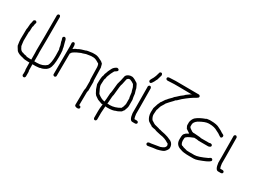

<svg xmlns="http://www.w3.org/2000/svg" viewBox="-53 -1380 3000 2262"><g transform="rotate(30 1447.5 -249.5)"><path d="M274.4 -677.7Q290 -677.7 293.9 -656.2V-351.6Q293.9 -271.5 292 -181.6Q293.9 -173.3 293.9 -54.7H331.1Q409.7 -54.7 456.1 -99.6Q479.5 -139.2 479.5 -238.3Q479.5 -257.8 477.5 -320.3Q471.7 -327.6 465.8 -373Q448.2 -418.5 448.2 -437.5Q444.3 -437.5 440.4 -464.8Q446.8 -482.4 461.9 -482.4Q483.9 -482.4 491.2 -435.5Q491.2 -431.2 508.8 -371.1Q508.8 -357.4 516.6 -332Q520.5 -293.5 520.5 -244.1Q520.5 -119.6 491.2 -78.1Q491.2 -73.7 465.8 -50.8Q420.4 -23.4 395.5 -23.4Q395.5 -17.1 336.9 -13.7H292Q293.9 43.9 293.9 72.3L297.9 85.9V148.4Q294.4 169.9 276.4 169.9Q263.2 169.9 254.9 154.3L256.8 130.9V97.7L252.9 80.1Q252.9 54.7 251 -13.7H229.5Q178.7 -13.7 157.2 -23.4Q93.8 -34.7 65.4 -62.5Q34.2 -110.4 32.2 -117.2Q22.5 -174.8 22.5 -203.1Q24.4 -294.9 24.4 -337.9Q27.8 -337.9 32.2 -412.1Q35.6 -418.5 43.9 -464.8Q53.7 -478.5 69.3 -478.5Q86.9 -472.2 86.9 -457Q79.1 -438.5 75.2 -400.4Q71.3 -399.9 71.3 -396.5L69.3 -334Q65.4 -327.6 65.4 -322.3Q65.4 -282.2 63.5 -201.2Q70.8 -125 77.1 -125Q98.1 -74.2 135.7 -74.2Q135.7 -68.4 180.7 -62.5Q180.7 -54.7 227.5 -54.7H252.9V-56.6Q252.9 -169.4 251 -177.7Q252.9 -280.3 252.9 -361.3V-656.2Q256.3 -677.7 274.4 -677.7Z M875.5 -484.4Q899.4 -484.4 922.4 -474.6Q983.4 -447.8 986.8 -437.5Q999 -437.5 1006.3 -394.5Q1010.3 -394.5 1010.3 -375Q1014.2 -242.2 1014.2 -214.8V-212.9Q1018.1 -193.8 1018.1 -191.4V-74.2Q1012.2 -55.7 1012.2 -44.9V-31.2Q1012.2 27.3 1010.3 128.9Q1035.6 128.9 1035.6 150.4Q1035.6 166 1014.2 169.9H1000.5Q969.2 165 969.2 146.5Q971.2 1 971.2 -44.9Q971.2 -57.1 977.1 -84V-179.7Q977.1 -182.1 973.1 -201.2V-207Q973.1 -234.4 969.2 -367.2Q964.4 -414.1 947.8 -414.1Q902.8 -443.4 873.5 -443.4H842.3L779.8 -433.6Q730.5 -416 723.1 -416L674.3 -394.5Q613.8 -363.8 613.8 -345.7Q609.9 -345.2 609.9 -341.8Q607.9 -127 607.9 -37.1Q607.9 -21.5 586.4 -17.6Q566.9 -23.4 566.9 -37.1Q568.8 -341.8 568.8 -419.9Q568.8 -428.7 566.9 -464.8Q573.2 -482.4 588.4 -482.4Q609.9 -482.4 609.9 -431.6V-406.2H611.8Q635.7 -425.3 666.5 -435.5Q666.5 -439.5 705.6 -453.1Q746.6 -466.8 752.4 -466.8Q764.2 -476.1 840.3 -484.4Z M1184.6 -476.6Q1206.1 -473.1 1206.1 -455.1Q1206.1 -443.4 1168.9 -421.9Q1143.6 -378.4 1129.9 -337.9Q1124.5 -330.1 1120.1 -294.9Q1111.8 -294.9 1110.4 -212.9V-203.1Q1113.3 -175.8 1149.4 -105.5Q1200.2 -64 1243.2 -58.6H1247.1Q1251 -77.1 1256.8 -177.7Q1261.7 -177.7 1274.4 -314.5Q1289.6 -363.8 1303.7 -435.5Q1315.9 -460.9 1348.6 -470.7Q1350.6 -470.7 1364.3 -474.6H1389.6Q1421.9 -465.3 1461.9 -437.5Q1472.2 -431.6 1493.2 -380.9Q1493.2 -372.6 1510.7 -316.4Q1514.6 -270 1522.5 -240.2V-156.2Q1522.5 -134.3 1502.9 -85.9Q1500 -85.9 1483.4 -60.5Q1445.3 -35.2 1417 -29.3Q1384.8 -11.7 1311.5 -11.7H1307.6L1284.2 -13.7Q1278.3 52.7 1278.3 76.2V168Q1274.9 189.5 1256.8 189.5Q1241.2 189.5 1237.3 168V76.2Q1237.3 35.2 1245.1 -17.6H1229.5Q1198.7 -27.3 1170.9 -39.1L1127.9 -68.4Q1127.9 -70.3 1112.3 -87.9L1088.9 -132.8Q1083 -145 1069.3 -191.4V-212.9Q1069.3 -295.9 1083 -318.4Q1083 -337.4 1096.7 -365.2Q1096.7 -376 1126 -431.6Q1142.1 -460.9 1176.8 -476.6ZM1288.1 -56.6V-54.7Q1307.6 -52.7 1317.4 -52.7H1321.3Q1388.7 -52.7 1458 -93.8Q1474.1 -119.1 1479.5 -152.3Q1481.4 -152.3 1481.4 -164.1V-238.3Q1477.1 -238.3 1469.7 -310.5Q1465.3 -318.4 1452.1 -371.1Q1435.1 -410.2 1424.8 -410.2Q1420.9 -417 1379.9 -433.6H1372.1Q1354.5 -433.6 1340.8 -414.1L1323.2 -332Q1315.4 -332 1301.8 -175.8Q1296.4 -175.8 1290 -64.5Q1288.1 -64.5 1288.1 -56.6Z M1621.1 -486.3Q1633.3 -486.3 1640.6 -468.8Q1642.6 -304.2 1642.6 -212.9V-117.2Q1647 -74.7 1656.2 -54.7H1689.5Q1710.9 -51.3 1710.9 -33.2Q1710.9 -17.6 1689.5 -13.7H1650.4Q1611.8 -13.7 1601.6 -105.5V-197.3Q1601.6 -302.2 1599.6 -468.8Q1606 -486.3 1621.1 -486.3ZM1656.2 -687.5Q1671.9 -687.5 1675.8 -666V-658.2L1656.2 -591.8Q1653.8 -591.8 1636.7 -554.7Q1619.6 -525.9 1611.3 -519.5L1601.6 -517.6Q1585.9 -517.6 1582 -539.1Q1582 -548.3 1609.4 -593.8Q1621.1 -613.3 1638.7 -679.7Q1648.9 -687.5 1656.2 -687.5Z M1852.5 -687.5Q1938.5 -687.5 2170.9 -685.5Q2188.5 -679.2 2188.5 -664.1Q2188.5 -651.4 2165 -638.7Q2109.9 -610.8 2020.5 -537.1L1975.6 -494.1Q1966.8 -494.1 1948.2 -468.8Q1910.6 -431.2 1881.8 -396.5Q1881.8 -392.6 1848.6 -339.8Q1838.9 -315.4 1833 -291Q1825.7 -288.6 1823.2 -216.8Q1823.2 -184.6 1846.7 -150.4Q1895.5 -117.2 1907.2 -117.2L1960 -103.5Q1960 -99.6 1983.4 -97.7Q1999 -91.8 2051.8 -82Q2093.3 -73.2 2147.5 -46.9Q2188.5 -22 2188.5 29.3Q2188.5 53.2 2157.2 85.9Q2143.6 104 2063.5 123Q2007.8 128.9 1960 138.7Q1942.9 140.6 1940.4 140.6Q1922.9 134.3 1922.9 119.1Q1922.9 95.7 1967.8 95.7L2085 76.2Q2141.6 55.7 2141.6 37.1Q2142.6 37.1 2147.5 29.3Q2144 -5.9 2127.9 -5.9Q2077.1 -40 2014.6 -46.9Q1944.3 -60.5 1928.7 -70.3Q1866.2 -78.6 1866.2 -89.8Q1861.8 -89.8 1829.1 -111.3Q1809.1 -121.6 1792 -164.1Q1782.2 -192.4 1782.2 -222.7Q1782.2 -229 1784.2 -279.3L1805.7 -345.7Q1819.3 -368.7 1819.3 -377Q1829.6 -387.7 1842.8 -410.2Q1859.9 -439 1868.2 -443.4Q1872.1 -452.6 1924.8 -503.9Q1924.8 -510.3 1950.2 -529.3Q1985.4 -564.9 2024.4 -591.8Q2024.4 -598.1 2075.2 -632.8Q2076.7 -636.7 2094.7 -642.6V-644.5H2092.8Q1984.4 -646.5 1918.9 -646.5H1856.4Q1778.8 -642.6 1772.5 -642.6H1764.6Q1743.2 -646 1743.2 -664.1Q1743.2 -680.2 1766.6 -683.6Q1773.9 -683.6 1852.5 -687.5Z M2429.7 -488.8H2445.3Q2528.8 -488.8 2566.4 -465.3Q2606 -447.3 2628.9 -430.2Q2632.3 -430.2 2648.4 -420.4Q2662.1 -414.6 2662.1 -400.9V-397Q2658.7 -375.5 2640.6 -375.5Q2633.3 -377.4 2593.8 -404.8Q2590.3 -404.8 2562.5 -420.4Q2518.6 -447.8 2453.1 -447.8H2441.4Q2395 -447.8 2314.5 -400.9Q2271.5 -370.6 2271.5 -336.4V-311Q2271.5 -297.4 2304.7 -277.8Q2317.4 -265.6 2335.9 -262.2H2355.5Q2417.5 -256.3 2431.6 -256.3Q2445.8 -252.4 2447.3 -252.4H2556.6Q2558.6 -252.4 2572.3 -256.3H2580.1Q2601.6 -252.9 2601.6 -234.9Q2601.6 -218.3 2570.3 -211.4H2439.5Q2419.4 -216.8 2377 -217.3Q2277.3 -179.7 2277.3 -154.8Q2275.4 -139.6 2275.4 -121.6V-117.7Q2280.8 -63 2312.5 -63Q2312.5 -57.6 2367.2 -45.4Q2367.2 -41.5 2410.2 -41.5H2478.5Q2527.8 -41.5 2640.6 -94.2Q2659.7 -110.8 2674.3 -110.8Q2691.9 -104.5 2691.9 -89.4Q2691.9 -66.9 2595.7 -29.8Q2552.2 -12.2 2548.8 -12.2Q2516.1 -0.5 2490.2 -0.5H2427.7Q2346.2 -0.5 2312.5 -16.1Q2234.4 -36.6 2234.4 -113.8V-129.4Q2234.4 -182.6 2250 -193.8Q2264.2 -212.9 2285.2 -221.2Q2298.8 -228 2298.8 -231Q2271 -251 2248 -264.2Q2230.5 -296.4 2230.5 -303.2V-348.1Q2239.7 -390.6 2263.7 -414.6Q2308.1 -452.1 2384.8 -479Q2384.8 -484.9 2429.7 -488.8Z M2788.1 -486.3Q2800.3 -486.3 2807.6 -468.8Q2809.6 -304.2 2809.6 -212.9V-117.2Q2814 -74.7 2823.2 -54.7H2856.4Q2877.9 -51.3 2877.9 -33.2Q2877.9 -17.6 2856.4 -13.7H2817.4Q2778.8 -13.7 2768.6 -105.5V-197.3Q2768.6 -302.2 2766.6 -468.8Q2772.9 -486.3 2788.1 -486.3Z"/></g></svg>

Font: CEF Fonts CJK
Style: Regular
Weight: 400
Designer: PartyBoss (派对大魔王)
Version: Release 2.25